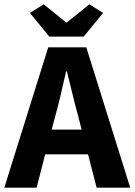

<svg xmlns="http://www.w3.org/2000/svg" viewBox="-26 -872 625 892"><path d="M230 -330 214 -270H353L338 -330Q324 -379 311 -434Q298 -489 285 -540H281Q269 -488 256.5 -433.5Q244 -379 230 -330ZM-6 0 198 -652H375L579 0H423L383 -155H184L144 0ZM203 -702 113 -812 177 -852 281 -768H285L389 -852L453 -812L363 -702Z"/></svg>

Font: hySource Sans Pro
Style: Bold
Weight: 700
Designer: Paul D. Hunt
Foundry: Adobe Systems Incorporated
Version: Version 2.021;PS 2.000;hotconv 1.0.86;makeotf.lib2.5.63406